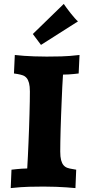

<svg xmlns="http://www.w3.org/2000/svg" viewBox="-20 -965 459 988"><path d="M56.2 -682.1Q77.6 -679.7 103.5 -677.7Q125.5 -676.3 155.3 -675Q185.1 -673.8 220.2 -673.8Q253.9 -673.8 295.2 -674.8Q336.4 -675.8 389.2 -682.1L384.8 -586.9Q372.1 -585.4 358.4 -584Q346.7 -583 332.5 -582Q318.4 -581.1 304.2 -581.1Q302.2 -552.2 300.5 -517.8Q298.8 -483.4 297.4 -446.5Q295.9 -409.7 294.4 -372.3Q293 -335 292 -300.5Q291 -266.1 290.5 -236.3Q290 -206.5 290 -185.1Q290 -157.7 294.4 -141.1Q298.8 -124.5 306.9 -115Q314.9 -105.5 326.7 -101.3Q338.4 -97.2 353 -95.2L372.1 -91.8L368.2 2.9Q346.2 1 320.3 -1Q297.9 -2.4 268.3 -3.7Q238.8 -4.9 204.1 -4.9Q170.4 -4.9 129.2 -3.9Q87.9 -2.9 35.2 2.9L39.1 -91.8Q51.8 -93.3 65.4 -94.7Q77.1 -95.7 91.6 -96.9Q106 -98.1 120.1 -98.1Q122.1 -126.5 123.5 -160.9Q125 -195.3 126.7 -232.2Q128.4 -269 129.6 -306.6Q130.9 -344.2 131.8 -378.7Q132.8 -413.1 133.3 -442.9Q133.8 -472.7 133.8 -494.1Q133.8 -521 129.4 -537.6Q125 -554.2 116.9 -563.7Q108.9 -573.2 97.2 -577.4Q85.4 -581.5 70.8 -584L51.8 -586.9ZM148.9 -790 308.1 -944.8Q313.5 -937 323 -923.8Q332.5 -910.6 343.3 -897.2Q354 -883.8 364.3 -872.1Q374.5 -860.4 381.3 -855L190.9 -733.9Z"/></svg>

Font: Simonetta
Style: Black
Weight: 900
Designer: Gayaneh Bagdasaryan
Foundry: Brownfox
Version: Version 1.002